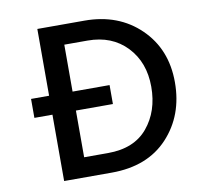

<svg xmlns="http://www.w3.org/2000/svg" viewBox="-76 -756 888 838"><g transform="rotate(-10 368.0 -337.0)"><path d="M142 -674H351Q501 -674 597 -581Q693 -488 693 -341Q693 -194 602.5 -97Q512 0 353 0H142V-294H62V-378H142ZM246 -87H352Q468 -87 528 -159Q588 -231 588 -339.5Q588 -448 522.5 -517Q457 -586 349 -586H246V-378H410V-294H246Z"/></g></svg>

Font: Hind Medium
Style: Regular
Weight: 500
Designer: Manushi Parikh, Satya Rajpurohit
Foundry: Indian Type Foundry
Version: Version 1.201;PS 1.0;hotconv 1.0.78;makeotf.lib2.5.61930; tt